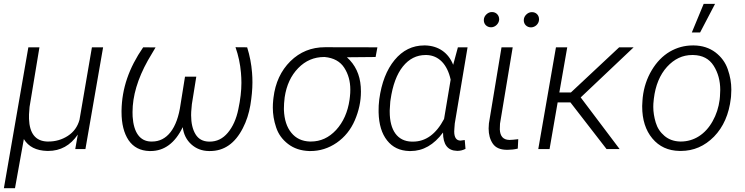

<svg xmlns="http://www.w3.org/2000/svg" viewBox="-30 -774 3869 997"><path d="M117.2 -528.3 -9.8 203.1H47.9L93.8 -51.8C117.7 -12.2 158.2 8.3 215.3 9.8C216.8 9.8 218.3 9.8 219.7 9.8C284.2 9.8 335.4 -18.6 374 -75.2L360.8 0H413.6L505.4 -528.3H447.3L382.8 -151.9C373 -116.2 353 -88.4 322.3 -68.4C292 -48.8 258.3 -39.1 221.7 -39.1C219.2 -39.1 216.8 -39.1 214.4 -39.1C154.8 -41.5 123.5 -80.6 120.6 -156.7V-179.7L123.5 -218.8L174.8 -528.3Z M713.4 -528.3C639.2 -420.4 603 -314.9 601.1 -199.7C601.1 -197.3 601.1 -194.8 601.1 -192.4C601.1 -131.3 613.3 -82.5 637.7 -45.9C662.6 -9.8 698.2 8.8 745.6 10.3C747.6 10.3 749.5 10.3 751.5 10.3C823.2 10.3 878.9 -31.2 918.9 -113.8C923.3 -76.7 938.5 -46.9 963.4 -24.4C988.3 -2 1018.6 9.8 1054.7 10.3C1056.6 10.3 1058.1 10.3 1060.1 10.3C1133.8 10.3 1190.4 -29.3 1231 -108.4C1250 -145 1262.7 -185.1 1270 -227.5C1276.9 -270 1280.8 -309.6 1280.8 -346.2C1280.8 -362.8 1280.3 -379.9 1278.8 -397C1275.4 -440.9 1267.1 -484.9 1253.4 -528.3L1192.9 -528.8C1208 -485.8 1217.3 -441.9 1221.2 -396.5C1222.7 -378.9 1223.6 -361.3 1223.6 -344.2C1223.6 -302.7 1218.3 -256.8 1207.5 -206.5C1197.3 -156.2 1178.7 -115.2 1152.8 -84.5C1127 -53.7 1095.7 -38.6 1058.6 -38.6C1057.6 -38.6 1057.1 -38.6 1056.2 -38.6C1023.9 -39.1 1000.5 -51.8 985.4 -76.7C970.2 -101.6 962.4 -134.8 962.4 -175.8C962.4 -181.6 962.4 -187.5 962.9 -193.8L966.3 -232.9L989.3 -376H930.7L907.7 -232.9C890.1 -104.5 835.4 -39.1 760.3 -39.1C757.8 -39.1 754.9 -39.1 752.4 -39.1C696.3 -41 664.1 -86.4 658.7 -168.5C658.2 -176.3 658.2 -184.1 658.2 -191.9C658.2 -275.4 684.6 -364.7 737.8 -460L777.8 -527.8Z M1929.7 -528.3 1657.7 -528.8C1586.9 -528.8 1527.3 -504.4 1478 -456.1C1428.7 -407.2 1399.4 -344.2 1390.1 -266.6L1388.7 -254.4C1387.2 -240.7 1386.7 -227.5 1386.7 -214.8C1386.7 -181.6 1392.1 -147.5 1403.8 -112.8C1415 -78.1 1436 -49.3 1465.8 -26.4C1495.6 -3.4 1532.2 8.8 1575.7 10.3C1577.6 10.3 1580.1 10.3 1582 10.3C1630.9 10.3 1676.3 -3.9 1718.3 -32.7C1759.8 -61.5 1791.5 -100.6 1812.5 -149.4C1833.5 -198.2 1844.2 -247.6 1844.2 -297.9C1844.2 -306.2 1843.8 -314.9 1843.3 -323.7C1838.9 -386.7 1814.9 -437.5 1771.5 -476.6L1920.4 -478ZM1444.3 -203.6C1444.3 -206.1 1444.3 -209 1444.3 -211.9C1444.3 -227.1 1445.3 -245.6 1448.2 -268.6C1457.5 -331.5 1481 -381.8 1518.6 -420.4C1556.2 -459 1601.1 -478 1653.3 -478C1653.8 -478 1654.8 -478 1655.8 -478C1703.1 -473.6 1736.8 -454.6 1757.8 -421.9C1778.8 -389.2 1789.1 -351.6 1789.1 -308.6C1789.1 -297.4 1788.6 -285.2 1787.1 -272.9L1785.2 -256.8C1775.9 -191.9 1752.4 -139.6 1715.3 -99.1C1678.2 -59.1 1634.8 -39.1 1584.5 -39.1C1582.5 -39.1 1580.6 -39.1 1578.6 -39.1C1538.1 -40.5 1506.3 -55.7 1482.9 -84.5C1459 -113.3 1446.3 -152.8 1444.3 -203.6Z M2347.7 -528.3 2323.2 -437.5C2298.3 -500.5 2246.6 -536.1 2178.7 -538.1C2176.8 -538.1 2174.8 -538.1 2172.9 -538.1C2111.8 -538.1 2060.5 -512.7 2019 -462.4C1977.5 -412.1 1951.2 -344.2 1939.5 -258.8L1938.5 -248.5C1936.5 -233.4 1936 -218.3 1936 -203.1C1936 -198.7 1936 -194.3 1936 -189.9C1937.5 -128.4 1952.1 -80.1 1980 -44.9C2007.8 -9.3 2045.9 8.8 2095.2 10.3C2097.7 10.3 2099.6 10.3 2102.1 10.3C2167 10.3 2223.1 -22 2270.5 -85.9C2270.5 -23.4 2294.9 8.3 2343.3 9.3C2344.2 9.3 2345.7 9.3 2346.7 9.3C2359.9 9.3 2373.5 5.9 2387.2 -1L2383.3 -46.9L2360.8 -43.9C2339.4 -44.4 2328.6 -60.5 2328.6 -91.3C2328.6 -96.7 2329.1 -102.1 2329.6 -108.4L2331.5 -132.8L2397.9 -528.3ZM1998 -255.9C2008.8 -331.5 2030.3 -389.2 2062 -428.7C2093.8 -468.3 2133.3 -488.3 2179.7 -488.3C2181.6 -488.3 2183.6 -488.3 2185.5 -488.3C2247.6 -486.3 2292.5 -440.9 2310.1 -360.4L2275.9 -156.2C2234.4 -77.6 2180.7 -38.6 2114.3 -38.6C2112.3 -38.6 2110.4 -38.6 2108.4 -38.6C2033.7 -40 1993.7 -97.7 1993.7 -193.8C1993.7 -196.3 1993.7 -198.7 1993.7 -201.2L1996.6 -246.1Z M2482.4 -671.4C2482.4 -670.4 2482.4 -669.4 2482.4 -668.5C2482.4 -648.4 2498 -632.3 2520 -632.3C2542 -632.3 2560.5 -651.4 2562 -671.4C2562 -672.4 2562 -673.3 2562 -674.3C2562 -694.3 2546.9 -711.4 2525.4 -711.4C2524.9 -711.4 2524.4 -711.4 2523.9 -711.4C2513.7 -711.4 2504.4 -707.5 2496.1 -699.7C2487.8 -691.9 2482.9 -682.6 2482.4 -671.4ZM2689.9 -670.9C2689.9 -669.9 2689.9 -668.9 2689.9 -668C2689.9 -647.9 2705.6 -631.8 2727.5 -631.8C2749 -632.3 2767.6 -649.4 2769 -670.9C2769 -672.4 2769 -673.3 2769 -674.8C2769 -694.3 2754.4 -710.9 2732.9 -710.9C2732.4 -710.9 2731.9 -710.9 2731.4 -710.9C2721.2 -710.9 2711.9 -707 2703.6 -699.2C2695.3 -691.4 2690.4 -682.1 2689.9 -670.9ZM2574.2 -528.3 2508.8 -133.3C2507.8 -124 2507.3 -115.2 2507.3 -106.9C2507.3 -75.2 2514.6 -49.3 2528.8 -28.3C2543 -7.3 2566.9 3.4 2600.6 3.9C2602.5 3.9 2605 3.9 2606.9 3.9C2623.5 3.9 2641.1 2 2658.7 -2.4L2661.1 -51.3C2640.1 -48.8 2625.5 -47.4 2616.7 -47.4C2615.7 -47.4 2615.2 -47.4 2614.3 -47.4C2583 -48.3 2566.9 -66.4 2565.4 -102.1L2566.4 -131.8L2632.3 -528.3Z M3119.6 0H3187.5L2985.4 -268.1L3260.3 -528.3H3185.1L2934.6 -293.9H2874.5L2915.5 -528.3H2856.9L2765.1 0H2823.7L2865.7 -242.2H2932.1Z M3562.5 -605.5H3605.5L3683.1 -753.9H3624ZM3306.2 -252.4 3304.7 -224.6C3304.7 -223.1 3304.7 -222.2 3304.7 -220.7C3304.7 -152.8 3322.3 -97.2 3357.4 -55.2C3392.6 -12.7 3439.9 8.8 3499 9.8C3501 9.8 3503.4 9.8 3505.4 9.8C3571.8 9.8 3628.9 -15.1 3677.7 -64.5C3726.1 -114.3 3755.4 -180.7 3765.1 -264.2L3766.1 -273.4C3767.1 -285.2 3767.6 -296.9 3767.6 -308.1C3767.6 -343.8 3761.7 -378.9 3749 -414.6C3736.8 -449.7 3715.3 -479 3684.6 -502.4C3653.8 -525.4 3616.2 -537.6 3572.8 -538.1C3570.8 -538.1 3568.8 -538.1 3567.4 -538.1C3524.9 -538.1 3485.4 -527.3 3448.2 -505.9C3411.1 -483.9 3379.9 -452.1 3354.5 -409.7C3329.1 -367.2 3313.5 -320.3 3307.6 -269ZM3365.2 -261.2C3373.5 -330.6 3396.5 -385.7 3433.6 -426.8C3471.2 -467.8 3514.2 -488.3 3564 -488.3C3565.9 -488.3 3567.9 -488.3 3569.8 -488.3C3617.7 -487.3 3652.8 -468.8 3675.8 -432.6C3698.7 -396.5 3710 -354.5 3710 -307.1C3710 -296.4 3709.5 -284.7 3708.5 -272.9L3707 -256.8C3701.7 -215.8 3689.5 -178.2 3670.4 -144.5C3632.8 -76.7 3573.2 -39.1 3505.4 -39.1C3504.4 -39.1 3502.9 -39.1 3502 -39.1C3469.2 -40 3442.4 -49.8 3420.4 -68.4C3398.4 -86.9 3383.3 -109.9 3375 -137.7C3366.7 -165.5 3362.3 -192.4 3362.3 -218.8C3362.3 -229.5 3362.8 -240.7 3364.3 -252.4Z"/></svg>

Font: Roboto Light
Style: Italic
Weight: 300
Italic angle: -12°
Designer: Google
Version: Version 2.137; 2017